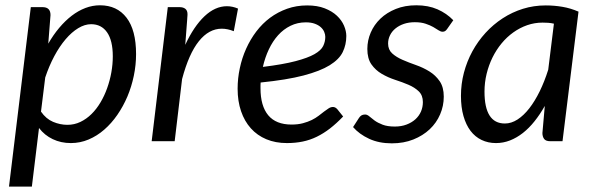

<svg xmlns="http://www.w3.org/2000/svg" viewBox="-20 -534 2244 726"><path d="M14 171.5 96.5 -507H141Q171 -507 171 -477L162.5 -369Q181.5 -402 204 -428.8Q226.5 -455.5 251.2 -474.5Q276 -493.5 303 -503.8Q330 -514 358 -514Q422.5 -514 458.5 -467Q494.5 -420 494.5 -329.5Q494.5 -288.5 486 -247.5Q477.5 -206.5 461.8 -169.2Q446 -132 423.8 -99.8Q401.5 -67.5 374.2 -43.8Q347 -20 315 -6.5Q283 7 248 7Q210.5 7 179.5 -7.8Q148.5 -22.5 127.5 -50L100.5 171.5ZM324.5 -442.5Q300.5 -442.5 275.8 -427.5Q251 -412.5 228 -385.5Q205 -358.5 185.2 -321.5Q165.5 -284.5 151 -241L135 -112Q154 -84.5 180.8 -73.2Q207.5 -62 235 -62Q261 -62 284 -73Q307 -84 326 -102.8Q345 -121.5 360 -146.8Q375 -172 385.2 -200.8Q395.5 -229.5 401 -260.2Q406.5 -291 406.5 -321Q406.5 -380.5 385 -411.5Q363.5 -442.5 324.5 -442.5Z M553.5 0 614.5 -507H659Q673 -507 681 -500.5Q689 -494 689 -480.5Q689 -478.5 688.8 -474.8Q688.5 -471 688.2 -467Q688 -463 687.8 -460Q687.5 -457 687.5 -456.5L680.5 -364.5Q713 -434.5 753.2 -472.5Q793.5 -510.5 838 -510.5Q859 -510.5 880 -501.5L864 -416Q840.5 -425.5 818.5 -425.5Q770 -425.5 732 -378.2Q694 -331 668.5 -235L640.5 0Z M1289.5 -398Q1289.5 -365 1276 -337.2Q1262.5 -309.5 1226.5 -287.2Q1190.5 -265 1127.5 -248.5Q1064.5 -232 965.5 -222Q965 -216.5 965 -211.2Q965 -206 965 -200.5Q965 -133.5 994.2 -98.2Q1023.5 -63 1082.5 -63Q1106.5 -63 1125.2 -68Q1144 -73 1158.8 -80.2Q1173.5 -87.5 1184.8 -96.2Q1196 -105 1205.5 -112.2Q1215 -119.5 1223 -124.5Q1231 -129.5 1239 -129.5Q1248 -129.5 1255.5 -121L1277.5 -93.5Q1252 -67 1227.8 -48.2Q1203.5 -29.5 1178 -17Q1152.5 -4.5 1124.8 1.2Q1097 7 1065 7Q1021.5 7 987 -7.5Q952.5 -22 928.5 -48.8Q904.5 -75.5 891.5 -113.5Q878.5 -151.5 878.5 -198.5Q878.5 -237.5 886.8 -276.2Q895 -315 910.8 -350Q926.5 -385 949.2 -415Q972 -445 1001.2 -466.8Q1030.5 -488.5 1065.8 -501Q1101 -513.5 1141.5 -513.5Q1180 -513.5 1208 -502.5Q1236 -491.5 1254 -474.5Q1272 -457.5 1280.8 -437Q1289.5 -416.5 1289.5 -398ZM1136.5 -449.5Q1105 -449.5 1078.5 -436.5Q1052 -423.5 1031.5 -400.8Q1011 -378 996.5 -347.2Q982 -316.5 974 -281Q1051 -290.5 1097.5 -302.8Q1144 -315 1169 -329.2Q1194 -343.5 1202 -360Q1210 -376.5 1210 -394.5Q1210 -403.5 1206 -413.2Q1202 -423 1193.2 -431Q1184.5 -439 1170.5 -444.2Q1156.5 -449.5 1136.5 -449.5Z M1671.5 -425.5Q1667.5 -419.5 1663.5 -416.8Q1659.5 -414 1653.5 -414Q1646.5 -414 1638.2 -419.5Q1630 -425 1618.2 -431.8Q1606.5 -438.5 1589.5 -444.2Q1572.5 -450 1548.5 -450Q1526 -450 1507.5 -443.8Q1489 -437.5 1475.5 -426.5Q1462 -415.5 1454.8 -400.8Q1447.5 -386 1447.5 -369.5Q1447.5 -346 1463 -332Q1478.5 -318 1502 -307.8Q1525.5 -297.5 1552.8 -288Q1580 -278.5 1603.5 -264Q1627 -249.5 1642.5 -227Q1658 -204.5 1658 -168.5Q1658 -133.5 1644.2 -101.5Q1630.5 -69.5 1604.8 -45.2Q1579 -21 1542.8 -6.5Q1506.5 8 1461.5 8Q1413 8 1375.8 -9.2Q1338.5 -26.5 1315 -53.5L1337 -87.5Q1341 -94 1346.5 -97.5Q1352 -101 1360.5 -101Q1368.5 -101 1376.5 -94Q1384.5 -87 1396.5 -78.2Q1408.5 -69.5 1426.8 -62.5Q1445 -55.5 1473 -55.5Q1497.5 -55.5 1517.2 -63Q1537 -70.5 1550.8 -83Q1564.5 -95.5 1571.8 -112.2Q1579 -129 1579 -148Q1579 -173.5 1563.5 -188.5Q1548 -203.5 1524.5 -213.5Q1501 -223.5 1474 -232.2Q1447 -241 1423.5 -254.8Q1400 -268.5 1384.5 -290.5Q1369 -312.5 1369 -349Q1369 -381 1381.8 -410.8Q1394.5 -440.5 1418.5 -463.5Q1442.5 -486.5 1476.8 -500.2Q1511 -514 1554 -514Q1599.5 -514 1634.2 -498.8Q1669 -483.5 1694 -457.5Z M2107 0H2061Q2043.5 0 2037.2 -9Q2031 -18 2031 -31L2040 -133.5Q2022 -101.5 2001.2 -75.5Q1980.5 -49.5 1957.2 -31.2Q1934 -13 1908.5 -3Q1883 7 1855.5 7Q1825.5 7 1801 -4.8Q1776.5 -16.5 1759.2 -39.2Q1742 -62 1732.5 -95.2Q1723 -128.5 1723 -171.5Q1723 -216.5 1734.2 -259.2Q1745.5 -302 1766.2 -340Q1787 -378 1816 -409.8Q1845 -441.5 1880.8 -464.8Q1916.5 -488 1957.5 -500.8Q1998.5 -513.5 2043.5 -513.5Q2076 -513.5 2106.8 -508.2Q2137.5 -503 2167.5 -490ZM1889 -67Q1913.5 -67 1937 -82.2Q1960.5 -97.5 1981.5 -124.5Q2002.5 -151.5 2020.8 -188.8Q2039 -226 2053 -270.5L2074.5 -444.5Q2063.5 -447 2052.8 -447.8Q2042 -448.5 2031.5 -448.5Q2001.5 -448.5 1973.5 -438.8Q1945.5 -429 1921 -411.5Q1896.5 -394 1876.5 -369.8Q1856.5 -345.5 1842.2 -316.5Q1828 -287.5 1820 -254.8Q1812 -222 1812 -187.5Q1812 -67 1889 -67Z"/></svg>

Font: LatoHex
Style: Italic
Weight: 400
Italic angle: -7°
Designer: Lukasz Dziedzic
Foundry: tyPoland Lukasz Dziedzic
Version: Version 1.104; Western+Polish opensource